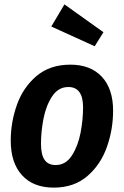

<svg xmlns="http://www.w3.org/2000/svg" viewBox="-20 -840 566 876"><path d="M29 -198Q29 -283 57.5 -362.5Q86 -442 147 -493.5Q208 -545 301 -545Q393 -545 444.5 -490Q496 -435 496 -335Q496 -250 468 -170Q440 -90 379 -37Q318 16 225 16Q132 16 80.5 -40.5Q29 -97 29 -198ZM359 -350Q359 -443 292 -443Q246 -443 218 -400.5Q190 -358 178.5 -299Q167 -240 167 -184Q167 -134 183.5 -110.5Q200 -87 234 -87Q280 -87 308 -130.5Q336 -174 347.5 -234Q359 -294 359 -350ZM452 -693 412 -629 214 -719 274 -820Z"/></svg>

Font: Fira Sans Condensed SemiBold
Style: Italic
Weight: 600
Width: 3
Italic angle: -8°
Designer: bBox Type GmbH & Carrois Corporate GbR & Edenspiekermann AG
Foundry: bBox Type GmbH & Carrois Corporate GbR & Edenspiekermann AG
Version: Version 4.301